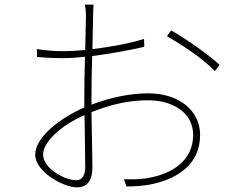

<svg xmlns="http://www.w3.org/2000/svg" viewBox="-20 -802 1040 829"><path d="M309 -24C257 -24 166 -76 166 -135C166 -190 247 -263 345 -305C346 -220 348 -128 348 -79C348 -49 337 -24 309 -24ZM375 -383C375 -433 376 -499 378 -560C457 -570 544 -586 603 -600L602 -634C542 -615 457 -599 379 -590C380 -656 382 -713 382 -732C382 -753 383 -765 384 -782H346C350 -767 351 -749 351 -730C351 -712 349 -654 348 -586C313 -583 281 -581 254 -581C218 -581 189 -583 139 -590L140 -556C172 -553 208 -551 254 -551C280 -551 312 -553 347 -557C345 -495 344 -430 344 -380V-338C239 -292 132 -210 132 -134C132 -61 253 7 312 7C354 7 379 -19 379 -80C379 -133 376 -231 375 -318C460 -351 533 -369 620 -369C721 -369 814 -319 814 -219C814 -107 720 -52 627 -35C586 -26 546 -28 515 -28L526 3C554 3 598 2 641 -8C755 -34 844 -98 844 -220C844 -321 757 -399 620 -399C545 -399 458 -382 375 -350ZM701 -646C766 -608 858 -548 908 -495L928 -522C885 -563 784 -634 719 -671Z"/></svg>

Font: Source Han Sans CN ExtraLight
Style: Regular
Weight: 250
Designer: Ryoko NISHIZUKA (kana & ideographs); Paul D. Hunt (Latin, Greek & Cyrillic); Wenlong ZHANG (bopomofo); Sandoll Communica
Foundry: Adobe Systems Incorporated
Version: Version 1.004;PS 1.004;hotconv 16.6.51;makeotf.lib2.5.65220